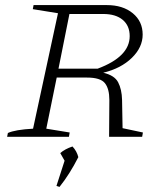

<svg xmlns="http://www.w3.org/2000/svg" viewBox="-20 -538 661 755"><path d="M8 0 11 -15Q39 -28 110 -32L208 -486L109 -502L112 -518H400Q463 -518 502 -486Q541 -454 541 -402Q541 -352 498.5 -310.5Q456 -269 386 -252Q430 -242 444.5 -214.5Q459 -187 460 -145L462 -34L542 -17L539 0H409L410 -145Q410 -189 392.5 -211Q375 -233 322 -233H203L162 -32L254 -17L251 0ZM386 -483H253L210 -268H364Q490 -315 490 -396Q490 -437 462.5 -460Q435 -483 386 -483ZM202 193 234 94 217 64Q235 48 265 38Q282 56 288 80Q254 147 214 197Z"/></svg>

Font: Piazzolla SC ExtraLight
Style: Italic
Weight: 200
Italic angle: -11.3°
Designer: Juan Pablo del Peral
Foundry: Huerta Tipografica
Version: Version 1.330